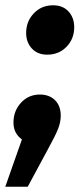

<svg xmlns="http://www.w3.org/2000/svg" viewBox="-58 -528 301 727"><path d="M172 -90Q172 -65 161.5 -39Q151 -13 123 38L47 179H-38L25 0Q-7 -23 -7 -64Q-7 -108 21.5 -139Q50 -170 93 -170Q129 -170 150.5 -148.5Q172 -127 172 -90ZM41 -403Q41 -447 70 -477.5Q99 -508 143 -508Q180 -508 201.5 -484.5Q223 -461 223 -425Q223 -381 194 -351Q165 -321 121 -321Q84 -321 62.5 -344.5Q41 -368 41 -403Z"/></svg>

Font: Fira Sans Extra Condensed ExtraBold
Style: Italic
Weight: 800
Width: 3
Italic angle: -8°
Designer: Carrois Corporate & Edenspiekermann AG
Foundry: Carrois Corporate GbR & Edenspiekermann AG
Version: Version 4.203